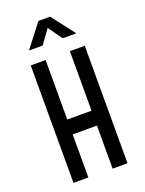

<svg xmlns="http://www.w3.org/2000/svg" viewBox="-179 -1068 868 1152"><g transform="rotate(-20 255.5 -492.5)"><path d="M83 0V-750H178V-370H333V-750H428V0H333V-275H178V0ZM104 -837.5 217.5 -985H292.5L406 -837.5H319L255.5 -926.5L191 -837.5Z"/></g></svg>

Font: Mohave Medium
Style: Regular
Weight: 500
Designer: Gumpita Rahayu
Foundry: Tokotype
Version: Version 2.003